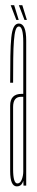

<svg xmlns="http://www.w3.org/2000/svg" viewBox="-20 -694 140 718"><path d="M68 0 67 -22V-363Q67 -476 67 -535.5Q67 -595 50.5 -595V-606Q78 -606 78 -542.2Q78 -478.5 78 -366V0ZM43 3Q18 3 18 -54Q18 -111 18 -183Q18 -255 18 -299Q18 -343 61 -343Q67 -343 73 -343V-332Q67 -332 58.5 -332Q29 -332 29 -293.8Q29 -255.5 29 -183Q29 -116 29 -62Q29 -8 45 -8Q55.5 -8 61.2 -22.2Q67 -36.5 67 -53L70.5 -39Q70.5 -24 64.2 -10.5Q58 3 43 3ZM18 -384.5Q18 -443 18.8 -485Q19.5 -527 22.2 -553.8Q25 -580.5 31.8 -593.2Q38.5 -606 50.5 -606L51.5 -600L50.5 -595Q42.5 -595 38.2 -581.2Q34 -567.5 32 -540.8Q30 -514 29.5 -474.8Q29 -435.5 29 -384.5ZM71.5 -619.5 50.5 -674.5H63.5L80.5 -619.5ZM41 -619.5 20 -674.5H33L50 -619.5Z"/></svg>

Font: Anybody UltraCondensed Thin
Style: Regular
Weight: 100
Width: 1
Designer: Tyler Finck
Foundry: Etcetera Type Company
Version: Version 1.110